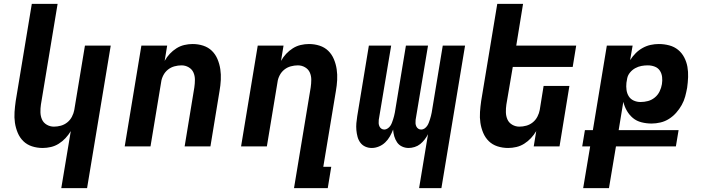

<svg xmlns="http://www.w3.org/2000/svg" viewBox="-20 -755 3640 990"><path d="M296 215 345 -79Q333 -59 317.5 -42.5Q302 -26 283 -14Q264 -2 242.5 3Q221 8 200 8Q171 8 145 -0.5Q119 -9 100.5 -27Q82 -45 71.5 -70Q61 -95 57 -122Q53 -149 55 -177.5Q57 -206 61 -234L144 -735H277L191 -216Q188 -196 188.5 -176Q189 -156 196.5 -139Q204 -122 221 -112Q238 -102 258 -102Q276 -102 294 -107Q312 -112 327 -124Q342 -136 351 -153.5Q360 -171 363 -188L418 -520H551L429 215Z M623 0 709 -520H842L829 -441Q840 -461 855.5 -477.5Q871 -494 890 -506Q909 -518 930.5 -523Q952 -528 973 -528Q1002 -528 1028 -519.5Q1054 -511 1072.5 -493Q1091 -475 1101.5 -450Q1112 -425 1116 -398Q1120 -371 1118.5 -342.5Q1117 -314 1112 -286L1065 0H932L982 -304Q985 -324 985 -344Q985 -364 977.5 -381Q970 -398 953 -408Q936 -418 916 -418Q898 -418 879.5 -413Q861 -408 846 -396Q831 -384 822 -366.5Q813 -349 811 -332L756 0Z M1496 215 1582 -304Q1585 -324 1585 -344Q1585 -364 1577.5 -381Q1570 -398 1553 -408Q1536 -418 1516 -418Q1498 -418 1479.5 -413Q1461 -408 1446 -396Q1431 -384 1422 -366.5Q1413 -349 1411 -332L1356 0H1223L1309 -520H1442L1429 -441Q1440 -461 1455.5 -477.5Q1471 -494 1490 -506Q1509 -518 1530.5 -523Q1552 -528 1573 -528Q1602 -528 1628 -519.5Q1654 -511 1672.5 -493Q1691 -475 1701.5 -450Q1712 -425 1716 -398Q1720 -371 1718.5 -342.5Q1717 -314 1712 -286L1647 105H1688L1670 215Z M2141 215 2187 -63Q2180 -49 2169.5 -35.5Q2159 -22 2146.5 -12Q2134 -2 2118 3Q2102 8 2087 8Q2069 8 2053 0.5Q2037 -7 2027.5 -21Q2018 -35 2013 -52Q2008 -69 2007 -87Q2000 -69 1990.5 -52Q1981 -35 1966.5 -21Q1952 -7 1933.5 0.5Q1915 8 1897 8Q1879 8 1863.5 1Q1848 -6 1838 -19.5Q1828 -33 1823.5 -50Q1819 -67 1817.5 -84.5Q1816 -102 1817.5 -120Q1819 -138 1822 -156L1882 -520H1997L1933 -137Q1932 -128 1932.5 -119.5Q1933 -111 1936.5 -103.5Q1940 -96 1946.5 -91.5Q1953 -87 1962 -87Q1970 -87 1978.5 -92.5Q1987 -98 1992.5 -106Q1998 -114 2001 -122.5Q2004 -131 2007 -139.5Q2010 -148 2012 -157Q2014 -166 2016 -175L2073 -520H2187L2123 -137Q2122 -128 2122.5 -119.5Q2123 -111 2126.5 -103.5Q2130 -96 2136.5 -91.5Q2143 -87 2152 -87Q2161 -87 2169 -92.5Q2177 -98 2182.5 -106Q2188 -114 2191 -122.5Q2194 -131 2197 -139.5Q2200 -148 2202 -157Q2204 -166 2206 -175L2263 -520H2378L2256 215Z M2600 8Q2571 8 2545 -0.5Q2519 -9 2500.5 -27Q2482 -45 2471.5 -70Q2461 -95 2457 -122Q2453 -149 2455 -177.5Q2457 -206 2461 -234L2544 -735H2677L2642 -520H2951L2933 -410H2624L2591 -216Q2588 -196 2588.5 -176Q2589 -156 2596.5 -139Q2604 -122 2621 -112Q2638 -102 2658 -102Q2676 -102 2694 -107Q2712 -112 2727 -124Q2742 -136 2751 -153.5Q2760 -171 2763 -188L2783 -312H2916L2865 0H2732L2745 -79Q2733 -59 2717.5 -42.5Q2702 -26 2683 -14Q2664 -2 2642.5 3Q2621 8 2600 8Z M2987 215 3023 0H2982L2996 -84H3037L3109 -520H3242L3229 -445Q3242 -465 3258 -481Q3274 -497 3294 -508Q3314 -519 3335 -523.5Q3356 -528 3377 -528Q3405 -528 3431 -521Q3457 -514 3476.5 -498Q3496 -482 3508 -459Q3520 -436 3524.5 -410.5Q3529 -385 3528 -357.5Q3527 -330 3523 -302Q3519 -280 3513 -257.5Q3507 -235 3495 -213.5Q3483 -192 3466.5 -173.5Q3450 -155 3429.5 -142Q3409 -129 3385.5 -123.5Q3362 -118 3340 -118Q3313 -118 3287.5 -124.5Q3262 -131 3243.5 -146.5Q3225 -162 3212.5 -183.5Q3200 -205 3194 -230L3170 -84H3479L3465 0H3156L3120 215ZM3283 -229Q3302 -229 3321 -234Q3340 -239 3356 -252Q3372 -265 3381 -283.5Q3390 -302 3393 -321Q3396 -339 3394 -357.5Q3392 -376 3382.5 -390.5Q3373 -405 3356 -411.5Q3339 -418 3320 -418Q3304 -418 3287.5 -415Q3271 -412 3255.5 -403.5Q3240 -395 3228.5 -381Q3217 -367 3214 -351L3210 -328Q3208 -309 3210.5 -291Q3213 -273 3222 -258.5Q3231 -244 3247.5 -236.5Q3264 -229 3283 -229Z"/></svg>

Font: Iosevka XBd Ex Obl
Style: Regular
Weight: 800
Width: 7
Italic angle: -9°
Monospace: yes
Designer: Belleve Invis
Foundry: Belleve Invis
Version: Version 32.5.0; ttfautohint (v1.8.4)